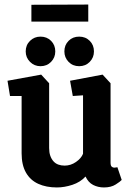

<svg xmlns="http://www.w3.org/2000/svg" viewBox="-20 -820 579 844"><path d="M230 4Q183 4 148 -12Q113 -28 94 -61.5Q75 -95 75 -146V-398H24L13 -465L161 -492L196 -454V-169Q196 -150 201 -135.5Q206 -121 215 -111Q224 -101 236.5 -96.5Q249 -92 264 -92Q291 -92 314 -108Q337 -124 345 -144V-401L300 -398L288 -465L431 -492L466 -454V-105Q466 -92 471 -87.5Q476 -83 482 -83Q487 -83 491 -84Q495 -85 496 -85L515 -29Q509 -22 488.5 -9Q468 4 437 4Q411 4 389.5 -7Q368 -18 356 -44Q333 -19 298 -7.5Q263 4 230 4ZM328 -529Q300 -529 281.5 -548Q263 -567 263 -594Q263 -622 281.5 -640.5Q300 -659 328 -659Q356 -659 374.5 -640.5Q393 -622 393 -594Q393 -567 374.5 -548Q356 -529 328 -529ZM158 -529Q131 -529 112 -548Q93 -567 93 -594Q93 -622 112 -640.5Q131 -659 158 -659Q186 -659 204.5 -640.5Q223 -622 223 -594Q223 -567 204.5 -548Q186 -529 158 -529ZM118 -725V-799L368 -800V-725Z"/></svg>

Font: Kreon Light
Style: Regular
Weight: 300
Designer: Julia Petretta
Foundry: Julia Petretta and Eli Heuer
Version: Version 2.002